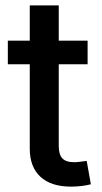

<svg xmlns="http://www.w3.org/2000/svg" viewBox="-20 -692 380 718"><path d="M307.6 -540V-451.7H9.3V-540ZM91.3 -671.9H199.7V-146.5Q199.7 -114.3 213.1 -99.9Q226.6 -85.4 257.8 -85.4Q267.1 -85.4 280.8 -87.2Q294.4 -88.9 304.2 -90.3L319.8 -2.9Q303.2 1.5 283.7 3.7Q264.2 5.9 245.6 5.9Q170.9 5.9 131.1 -31Q91.3 -67.9 91.3 -136.2Z"/></svg>

Font: V-Inter
Style: Medium-500
Weight: 500
Designer: Rasmus Andersson
Foundry: rsms
Version: Version 4.000;git-4146feb